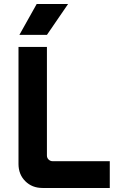

<svg xmlns="http://www.w3.org/2000/svg" viewBox="-20 -933 578 953"><path d="M76.2 -759.8 162.1 -913.1H317.9L212.9 -759.8ZM190.9 0Q139.2 0 105.5 -33.7Q71.8 -67.4 71.8 -119.1V-700.2H212.9V-161.1Q212.9 -148.9 221.4 -140.9Q230 -132.8 242.2 -132.8H524.9V0Z"/></svg>

Font: SUSE
Style: Bold
Weight: 700
Designer: Rene Bieder
Foundry: SUSE
Version: Version 1.000